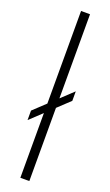

<svg xmlns="http://www.w3.org/2000/svg" viewBox="-158 -841 502 874"><g transform="rotate(20 93.0 -404.0)"><path d="M71.5 0V-313.5L12.5 -258V-304L71.5 -359.5V-808H115V-400.5L174 -456V-410L115 -354.5V0Z"/></g></svg>

Font: Encode Sans Condensed Condensed ExtraLight
Style: Regular
Weight: 200
Width: 3
Designer: Multiple Designers
Foundry: Impallari Type
Version: Version 3.000; ttfautohint (v1.8.3) -l 8 -r 50 -G 200 -x 14 